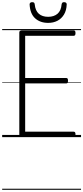

<svg xmlns="http://www.w3.org/2000/svg" viewBox="-20 -1264 767 1770"><path d="M185 0Q171 0 164.5 -5.5Q158 -11 158 -23V-965Q158 -975 165 -979.5Q172 -984 186 -984H659Q667 -984 671.5 -978.5Q676 -973 676 -959Q676 -945 671.5 -939.5Q667 -934 659 -934H212V-545H590Q599 -545 603 -539.5Q607 -534 607 -520Q607 -506 603 -500.5Q599 -495 590 -495H212V-50H659Q667 -50 671.5 -44.5Q676 -39 676 -25Q676 -11 671.5 -5.5Q667 0 659 0ZM424 -1053Q350 -1053 303.5 -1095.5Q257 -1138 253 -1224Q253 -1233 259 -1238.5Q265 -1244 277 -1244Q289 -1244 294 -1239Q299 -1234 300 -1224Q306 -1165 338 -1137Q370 -1109 424 -1109Q477 -1109 510 -1137Q543 -1165 548 -1224Q550 -1234 554.5 -1239Q559 -1244 570 -1244Q583 -1244 589 -1238.5Q595 -1233 595 -1224Q593 -1168 570 -1130Q547 -1092 509.5 -1072.5Q472 -1053 424 -1053ZM0 476H727V486H0ZM0 -20H727V0H0ZM0 -505H727V-500H0ZM0 -996H727V-986H0Z"/></svg>

Font: Playwrite PL Guides
Style: Regular
Weight: 400
Designer: Veronika Burian, José Scaglione
Foundry: TypeTogether
Version: Version 1.003